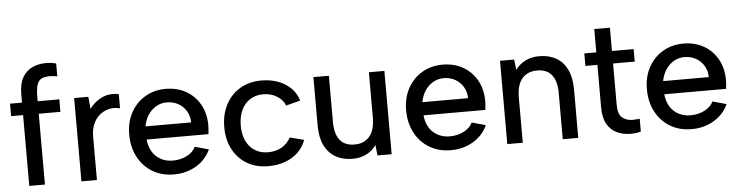

<svg xmlns="http://www.w3.org/2000/svg" viewBox="-45 -932 4425 1148"><g transform="rotate(-5 2167.5 -358.0)"><path d="M315 -715V-638Q305 -640 293 -641.5Q281 -643 272 -643Q243 -643 223.5 -635Q204 -627 194.5 -601.5Q185 -576 185 -521V-500H315V-425H185V0H91V-425H19V-500H91V-551Q91 -613 113 -651Q135 -689 172 -706Q209 -723 253 -723Q270 -723 286.5 -721Q303 -719 315 -715Z M404 0V-500H489L496 -427Q521 -461 557 -482.5Q593 -504 636 -504Q645 -504 654 -503Q663 -502 672 -500V-415Q663 -417 654 -418.5Q645 -420 635 -420Q601 -420 569 -402Q537 -384 517 -348.5Q497 -313 497 -260V0Z M960 7Q887 7 831.5 -26Q776 -59 744.5 -118Q713 -177 713 -254Q713 -328 744 -385Q775 -442 829.5 -474.5Q884 -507 953 -507Q1023 -507 1076 -476.5Q1129 -446 1159 -392Q1189 -338 1189 -267Q1189 -256 1188 -242.5Q1187 -229 1185 -215H814Q818 -173 837 -141.5Q856 -110 888 -93Q920 -76 960 -76Q1007 -76 1044.5 -95.5Q1082 -115 1097 -147L1180 -124Q1152 -63 1093 -28Q1034 7 960 7ZM814 -294H1088Q1088 -332 1070 -362Q1052 -392 1021.5 -409Q991 -426 953 -426Q918 -426 889 -409Q860 -392 840.5 -362.5Q821 -333 814 -294Z M1525 7Q1453 7 1398.5 -25Q1344 -57 1313.5 -114.5Q1283 -172 1283 -248Q1283 -325 1314 -383.5Q1345 -442 1400 -474.5Q1455 -507 1527 -507Q1610 -507 1670 -469.5Q1730 -432 1749 -367L1663 -345Q1649 -381 1613 -402.5Q1577 -424 1531 -424Q1486 -424 1452.5 -402.5Q1419 -381 1400.5 -341.5Q1382 -302 1382 -249Q1382 -170 1422.5 -123Q1463 -76 1532 -76Q1578 -76 1613.5 -96.5Q1649 -117 1667 -153L1752 -131Q1737 -88 1704.5 -57Q1672 -26 1626.5 -9.5Q1581 7 1525 7Z M2266 -500V0H2181L2174 -63Q2151 -30 2114.5 -11.5Q2078 7 2031 7Q1973 7 1930 -17.5Q1887 -42 1863.5 -90Q1840 -138 1840 -210V-500H1933V-222Q1933 -151 1962.5 -114Q1992 -77 2050 -77Q2108 -77 2140.5 -115Q2173 -153 2173 -228V-500Z M2622 7Q2549 7 2493.5 -26Q2438 -59 2406.5 -118Q2375 -177 2375 -254Q2375 -328 2406 -385Q2437 -442 2491.5 -474.5Q2546 -507 2615 -507Q2685 -507 2738 -476.5Q2791 -446 2821 -392Q2851 -338 2851 -267Q2851 -256 2850 -242.5Q2849 -229 2847 -215H2476Q2480 -173 2499 -141.5Q2518 -110 2550 -93Q2582 -76 2622 -76Q2669 -76 2706.5 -95.5Q2744 -115 2759 -147L2842 -124Q2814 -63 2755 -28Q2696 7 2622 7ZM2476 -294H2750Q2750 -332 2732 -362Q2714 -392 2683.5 -409Q2653 -426 2615 -426Q2580 -426 2551 -409Q2522 -392 2502.5 -362.5Q2483 -333 2476 -294Z M2960 0V-500H3045L3052 -437Q3075 -470 3112 -488.5Q3149 -507 3195 -507Q3253 -507 3296 -483Q3339 -459 3362.5 -410.5Q3386 -362 3386 -290V0H3293V-278Q3293 -349 3263.5 -386Q3234 -423 3176 -423Q3118 -423 3085.5 -385Q3053 -347 3053 -272V0Z M3762 -5Q3750 -1 3733.5 1Q3717 3 3700 3Q3656 3 3619 -14Q3582 -31 3560 -69Q3538 -107 3538 -169V-425H3466V-500H3538V-640H3632V-500H3762V-425H3632V-179Q3632 -120 3657.5 -99.5Q3683 -79 3718 -79Q3727 -79 3739.5 -80Q3752 -81 3762 -82Z M4067 7Q3994 7 3938.5 -26Q3883 -59 3851.5 -118Q3820 -177 3820 -254Q3820 -328 3851 -385Q3882 -442 3936.5 -474.5Q3991 -507 4060 -507Q4130 -507 4183 -476.5Q4236 -446 4266 -392Q4296 -338 4296 -267Q4296 -256 4295 -242.5Q4294 -229 4292 -215H3921Q3925 -173 3944 -141.5Q3963 -110 3995 -93Q4027 -76 4067 -76Q4114 -76 4151.5 -95.5Q4189 -115 4204 -147L4287 -124Q4259 -63 4200 -28Q4141 7 4067 7ZM3921 -294H4195Q4195 -332 4177 -362Q4159 -392 4128.5 -409Q4098 -426 4060 -426Q4025 -426 3996 -409Q3967 -392 3947.5 -362.5Q3928 -333 3921 -294Z"/></g></svg>

Font: Envelope Sans Variable
Style: Regular
Weight: 500
Designer: Andreas Rasmussen / Norman Anderson
Foundry: mail.de GmbH
Version: Version 1.150